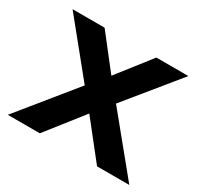

<svg xmlns="http://www.w3.org/2000/svg" viewBox="-112 -624 784 758"><g transform="rotate(30 280.0 -244.5)"><path d="M4 0 233 -282V-223L17 -489H163L303 -310H259L399 -489H545L329 -224V-280L558 0H411L259 -192H301L150 0Z"/></g></svg>

Font: NunitoSans3
Style: Bold
Weight: 700
Designer: Vernon Adams
Foundry: Vernon Adams
Version: Version 3.101;gftools[0.9.27]